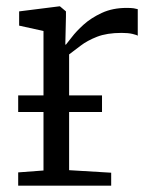

<svg xmlns="http://www.w3.org/2000/svg" viewBox="-20 -587 480 607"><path d="M37.5 0V-42L117.5 -48V-489L40.5 -506V-551L167.5 -567H169.5L188.5 -551V-535L186.5 -446H188.5Q193 -451 206.8 -469.2Q220.5 -487.5 244.2 -509Q268 -530.5 302 -546.2Q336 -562 380.5 -562Q395 -562 402.8 -560.8Q410.5 -559.5 415.5 -558V-474Q412.5 -476.5 398.8 -479.8Q385 -483 364.5 -483Q318 -483 286.8 -470.8Q255.5 -458.5 234.8 -442.5Q214 -426.5 198.5 -415V-49L331.5 -41V0ZM302.5 -285.5V-233H37.5V-285.5Z"/></svg>

Font: Merriweather Light
Style: Regular
Weight: 300
Designer: Eben Sorkin
Foundry: Eben Sorkin
Version: Version 2.100